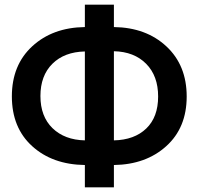

<svg xmlns="http://www.w3.org/2000/svg" viewBox="-20 -767 849 814"><path d="M339.8 -652.3V-747.1H462.9V-652.3Q599.6 -650.4 685.5 -570.3Q771.5 -490.2 771.5 -357.9Q771.5 -225.6 685.1 -147.5Q598.6 -69.3 462.9 -67.4V27.3H339.8V-67.4Q202.1 -69.3 116.2 -147.5Q30.3 -225.6 30.3 -358.4Q30.3 -491.2 116.7 -570.8Q203.1 -650.4 339.8 -652.3ZM339.8 -171.9V-548.8Q252.9 -546.9 202.1 -496.6Q151.4 -446.3 151.4 -359.9Q151.4 -273.4 202.6 -223.6Q253.9 -173.8 339.8 -171.9ZM462.9 -171.9Q549.8 -173.8 600.1 -222.2Q650.4 -270.5 650.4 -357.9Q650.4 -445.3 599.6 -496.6Q548.8 -547.9 462.9 -549.8Z"/></svg>

Font: GenEi M Gothic v2 Medium
Style: Regular
Weight: 500
Version: Version 2.0